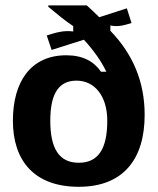

<svg xmlns="http://www.w3.org/2000/svg" viewBox="-20 -687 590 719"><path d="M275 12.5C440.8 12.5 521.7 -90 521.7 -256.7C521.7 -381.7 477.5 -484.2 393.3 -571.7V-591.7C423.3 -585 447.5 -593.3 472.5 -600.8L455 -655.8L351.7 -622.5C336.7 -637.5 321.7 -651.7 305 -666.7H160.8V-661.7C191.7 -636.7 220.8 -610.8 254.2 -589.2V-569.2C217.5 -574.2 186.7 -564.2 155 -554.2L173.3 -500L294.2 -538.3C330 -499.2 359.2 -458.3 378.3 -418.3H358.3C331.7 -456.7 290.8 -480 228.3 -480C95 -480 28.3 -380.8 28.3 -235C28.3 -84.2 109.2 12.5 275 12.5ZM275 -77.5C201.7 -77.5 168.3 -130 168.3 -235C168.3 -345 205.8 -385 266.7 -385C334.2 -385 381.7 -327.5 381.7 -235C381.7 -130 348.3 -77.5 275 -77.5Z"/></svg>

Font: Familjen Grotesk GF
Style: Bold
Weight: 700
Designer: Anders Wikstroem, Jonas Baeckman, Matilda Gysing, Kristian Moeller
Foundry: Familjen STHLM AB
Version: Version 2.000; Beta; Release 4; Build 6